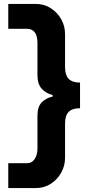

<svg xmlns="http://www.w3.org/2000/svg" viewBox="-20 -795 482 974"><path d="M162 159H22V33H116Q142 33 156 11.5Q170 -10 170 -40V-209Q170 -253 191.5 -275.5Q213 -298 247 -305V-313Q213 -321 191.5 -345Q170 -369 170 -414V-576Q170 -614 156 -631.5Q142 -649 116 -649H22V-775H162Q204 -775 237.5 -753.5Q271 -732 290.5 -697.5Q310 -663 310 -622V-455Q310 -414 328.5 -395Q347 -376 386 -376V-246Q347 -246 328.5 -227.5Q310 -209 310 -168V6Q310 46 290.5 81Q271 116 237.5 137.5Q204 159 162 159Z"/></svg>

Font: Inclusive Sans
Style: Regular
Weight: 400
Designer: Olivia King
Foundry: Olivia King
Version: Version 2.004